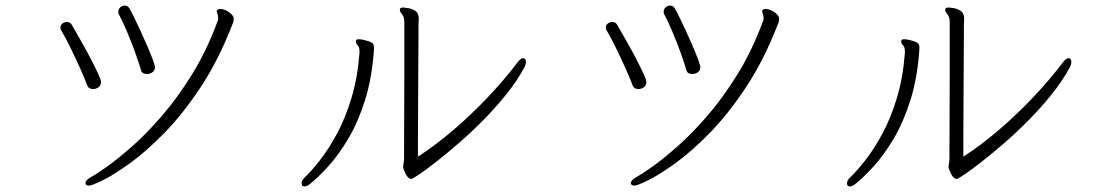

<svg xmlns="http://www.w3.org/2000/svg" viewBox="-20 -663 3960 690"><path d="M537 -422Q537 -410 528 -403.5Q519 -397 508 -397Q491 -397 487 -410Q479 -438 465.5 -475Q452 -512 436.5 -549Q421 -586 407 -612Q405 -615 405 -621Q405 -630 412 -636.5Q419 -643 428 -643Q439 -643 445 -633Q450 -625 461 -602.5Q472 -580 485 -552Q498 -524 510 -496Q522 -468 529.5 -447.5Q537 -427 537 -422ZM815 -575Q765 -446 701 -349.5Q637 -253 571 -185.5Q505 -118 446.5 -76Q388 -34 349 -15Q310 4 301 4Q287 4 287 -5Q287 -15 306 -26Q323 -35 361.5 -62Q400 -89 452 -134.5Q504 -180 560.5 -245Q617 -310 670 -395.5Q723 -481 762 -587Q764 -590 764 -593Q764 -596 764 -599Q764 -607 761.5 -613Q759 -619 759 -623Q759 -626 761 -627Q765 -631 772 -631Q785 -631 802.5 -619.5Q820 -608 820 -595Q820 -591 819 -586Q818 -581 815 -575ZM343 -368Q343 -356 334 -349.5Q325 -343 314 -343Q299 -343 294 -355Q284 -382 267.5 -418.5Q251 -455 233.5 -491Q216 -527 201 -552Q197 -557 197 -564Q197 -573 204.5 -578.5Q212 -584 221 -584Q230 -584 236 -577Q237 -576 248 -556.5Q259 -537 275 -509Q291 -481 306.5 -451Q322 -421 332.5 -398.5Q343 -376 343 -368Z M1429 -64Q1429 -71 1430.5 -77Q1432 -83 1432 -90Q1432 -162 1432.5 -238Q1433 -314 1433 -384Q1433 -454 1433 -506.5Q1433 -559 1433 -583Q1433 -603 1425 -611.5Q1417 -620 1417 -628V-629Q1417 -636 1429 -636Q1432 -636 1446 -634Q1460 -632 1472.5 -624Q1485 -616 1485 -596Q1485 -592 1484.5 -586.5Q1484 -581 1484 -574Q1484 -568 1484 -538.5Q1484 -509 1483.5 -464Q1483 -419 1483 -367Q1483 -315 1482.5 -263.5Q1482 -212 1482 -169Q1482 -126 1482 -100Q1544 -140 1609 -195.5Q1674 -251 1734 -314.5Q1794 -378 1840 -439Q1851 -454 1860 -454Q1870 -454 1870 -440Q1870 -432 1865 -422Q1839 -373 1800 -324.5Q1761 -276 1716.5 -231Q1672 -186 1628 -148Q1584 -110 1547 -81Q1510 -52 1486 -36Q1462 -20 1459 -20Q1450 -20 1443.5 -29Q1437 -38 1433 -48.5Q1429 -59 1429 -61ZM1324 -486Q1317 -382 1291.5 -302Q1266 -222 1231 -163.5Q1196 -105 1159.5 -65Q1123 -25 1093 -1Q1082 7 1074 7Q1064 7 1064 -4Q1064 -15 1074 -24Q1099 -48 1130 -87.5Q1161 -127 1191 -182.5Q1221 -238 1243 -310.5Q1265 -383 1272 -473V-477Q1272 -494 1265.5 -500Q1259 -506 1259 -513Q1259 -517 1260 -519Q1262 -522 1269 -522Q1277 -522 1287.5 -519.5Q1298 -517 1304 -515Q1314 -512 1319 -507.5Q1324 -503 1324 -492Z M2497 -422Q2497 -410 2488 -403.5Q2479 -397 2468 -397Q2451 -397 2447 -410Q2439 -438 2425.5 -475Q2412 -512 2396.5 -549Q2381 -586 2367 -612Q2365 -615 2365 -621Q2365 -630 2372 -636.5Q2379 -643 2388 -643Q2399 -643 2405 -633Q2410 -625 2421 -602.5Q2432 -580 2445 -552Q2458 -524 2470 -496Q2482 -468 2489.5 -447.5Q2497 -427 2497 -422ZM2775 -575Q2725 -446 2661 -349.5Q2597 -253 2531 -185.5Q2465 -118 2406.5 -76Q2348 -34 2309 -15Q2270 4 2261 4Q2247 4 2247 -5Q2247 -15 2266 -26Q2283 -35 2321.5 -62Q2360 -89 2412 -134.5Q2464 -180 2520.5 -245Q2577 -310 2630 -395.5Q2683 -481 2722 -587Q2724 -590 2724 -593Q2724 -596 2724 -599Q2724 -607 2721.5 -613Q2719 -619 2719 -623Q2719 -626 2721 -627Q2725 -631 2732 -631Q2745 -631 2762.5 -619.5Q2780 -608 2780 -595Q2780 -591 2779 -586Q2778 -581 2775 -575ZM2303 -368Q2303 -356 2294 -349.5Q2285 -343 2274 -343Q2259 -343 2254 -355Q2244 -382 2227.5 -418.5Q2211 -455 2193.5 -491Q2176 -527 2161 -552Q2157 -557 2157 -564Q2157 -573 2164.5 -578.5Q2172 -584 2181 -584Q2190 -584 2196 -577Q2197 -576 2208 -556.5Q2219 -537 2235 -509Q2251 -481 2266.5 -451Q2282 -421 2292.5 -398.5Q2303 -376 2303 -368Z M3389 -64Q3389 -71 3390.5 -77Q3392 -83 3392 -90Q3392 -162 3392.5 -238Q3393 -314 3393 -384Q3393 -454 3393 -506.5Q3393 -559 3393 -583Q3393 -603 3385 -611.5Q3377 -620 3377 -628V-629Q3377 -636 3389 -636Q3392 -636 3406 -634Q3420 -632 3432.5 -624Q3445 -616 3445 -596Q3445 -592 3444.5 -586.5Q3444 -581 3444 -574Q3444 -568 3444 -538.5Q3444 -509 3443.5 -464Q3443 -419 3443 -367Q3443 -315 3442.5 -263.5Q3442 -212 3442 -169Q3442 -126 3442 -100Q3504 -140 3569 -195.5Q3634 -251 3694 -314.5Q3754 -378 3800 -439Q3811 -454 3820 -454Q3830 -454 3830 -440Q3830 -432 3825 -422Q3799 -373 3760 -324.5Q3721 -276 3676.5 -231Q3632 -186 3588 -148Q3544 -110 3507 -81Q3470 -52 3446 -36Q3422 -20 3419 -20Q3410 -20 3403.5 -29Q3397 -38 3393 -48.5Q3389 -59 3389 -61ZM3284 -486Q3277 -382 3251.5 -302Q3226 -222 3191 -163.5Q3156 -105 3119.5 -65Q3083 -25 3053 -1Q3042 7 3034 7Q3024 7 3024 -4Q3024 -15 3034 -24Q3059 -48 3090 -87.5Q3121 -127 3151 -182.5Q3181 -238 3203 -310.5Q3225 -383 3232 -473V-477Q3232 -494 3225.5 -500Q3219 -506 3219 -513Q3219 -517 3220 -519Q3222 -522 3229 -522Q3237 -522 3247.5 -519.5Q3258 -517 3264 -515Q3274 -512 3279 -507.5Q3284 -503 3284 -492Z"/></svg>

Font: Moon Stars Kai T HW Light
Style: Regular
Weight: 300
Designer: GuiWonder
Version: Version 1.101